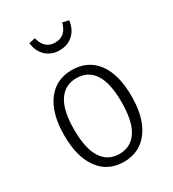

<svg xmlns="http://www.w3.org/2000/svg" viewBox="-188 -875 893 990"><g transform="rotate(-30 258.0 -380.0)"><path d="M459 -263Q459 -134 405 -61.5Q351 11 257 11Q163 11 110 -60.5Q57 -132 57 -261Q57 -390 110.5 -462Q164 -534 258 -534Q353 -534 406 -464Q459 -394 459 -263ZM116 -261Q116 -148 152.5 -92Q189 -36 257 -36Q325 -36 362 -92Q399 -148 399 -263Q399 -376 363 -431Q327 -486 258 -486Q190 -486 153 -430.5Q116 -375 116 -261ZM139 -763 176 -771Q194 -699 257 -699Q321 -699 339 -771L376 -763Q370 -712 337.5 -682.5Q305 -653 257 -653Q209 -653 177 -682.5Q145 -712 139 -763Z"/></g></svg>

Font: Fira Sans Condensed Light
Style: Regular
Weight: 300
Width: 3
Designer: bBox Type GmbH & Carrois Corporate GbR & Edenspiekermann AG
Foundry: bBox Type GmbH & Carrois Corporate GbR & Edenspiekermann AG
Version: Version 4.301